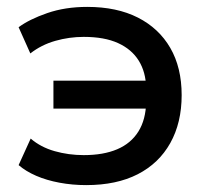

<svg xmlns="http://www.w3.org/2000/svg" viewBox="-20 -528 612 557"><path d="M230 9Q190 9 152.5 2Q115 -5 85 -18Q55 -31 34 -49L69 -126Q98 -101 138.5 -89.5Q179 -78 223 -78Q280 -78 320 -95Q360 -112 381.5 -146.5Q403 -181 404 -232L413 -213H135V-294H413L404 -273Q403 -319 382.5 -352Q362 -385 322.5 -403Q283 -421 223 -421Q181 -421 140.5 -409.5Q100 -398 68 -373L34 -449Q65 -472 117 -490Q169 -508 233 -508Q319 -508 380 -477Q441 -446 474 -389Q507 -332 507 -252Q507 -172 474 -113Q441 -54 379.5 -22.5Q318 9 230 9Z"/></svg>

Font: Nunito Sans 7pt SemiBold
Style: Regular
Weight: 600
Designer: Vernon Adams
Foundry: Vernon Adams
Version: Version 3.101;gftools[0.9.27]